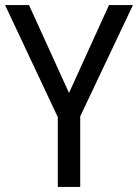

<svg xmlns="http://www.w3.org/2000/svg" viewBox="-20 -734 542 754"><path d="M251 -369 408 -714H502L295 -277V0H207V-274L0 -714H94Z"/></svg>

Font: Noto Sans Hebrew SemiCondensed
Style: Regular
Weight: 400
Width: 4
Designer: Monotype Design Team
Foundry: Monotype Imaging Inc.
Version: Version 2.004; ttfautohint (v1.8.4.7-5d5b)